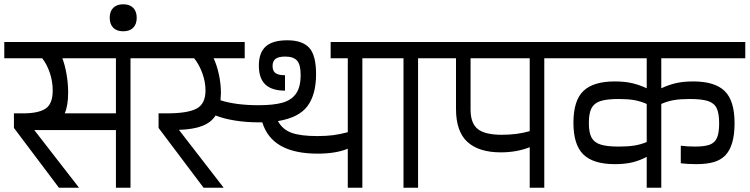

<svg xmlns="http://www.w3.org/2000/svg" viewBox="-30 -876 3498 896"><path d="M685 -604H579V0H511V-269H130L338 -1V0H245L35 -279V-347H78Q149 -347 182.5 -369Q216 -391 216 -454Q216 -496 202.5 -536Q189 -576 167 -604H-10V-680H685ZM511 -604H261Q273 -573 280.5 -530Q288 -487 288 -444Q288 -383 272 -347H511Z M608 -793Q608 -763 591.5 -746.5Q575 -730 545 -730Q515 -730 498.5 -746.5Q482 -763 482 -793Q482 -823 498.5 -839.5Q515 -856 545 -856Q575 -856 591.5 -839.5Q608 -823 608 -793Z M1767 -604H1661V0H1593V-182Q1538 -159 1452 -159Q1346 -159 1281.5 -195Q1217 -231 1194 -305H1179Q1119 -305 1066.5 -313.5Q1014 -322 976 -337Q955 -304 913 -288Q871 -272 805 -270L1013 -1V0H920L710 -279V-347H750Q845 -347 887 -369Q929 -391 929 -454Q929 -494 914 -535Q899 -576 876 -604H665V-680H1112V-604H967Q982 -572 991.5 -528.5Q1001 -485 1001 -441Q1001 -430 999 -408Q1071 -385 1177 -385Q1245 -385 1287 -396.5Q1329 -408 1351 -438.5Q1373 -469 1373 -526Q1373 -575 1356 -593.5Q1339 -612 1301 -612Q1270 -612 1256 -601.5Q1242 -591 1242 -568Q1242 -545 1255.5 -535Q1269 -525 1300 -525V-453Q1239 -453 1208.5 -481.5Q1178 -510 1178 -570Q1178 -630 1210 -659Q1242 -688 1311 -688Q1381 -688 1413 -653Q1445 -618 1445 -530Q1445 -435 1405 -381Q1365 -327 1267 -311Q1288 -272 1330 -256.5Q1372 -241 1451 -241Q1491 -241 1523 -245Q1555 -249 1593 -259V-604H1513V-680H1767Z M2027 -604H1921V0H1853V-604H1747V-680H2027Z M2616 -604H2510V0H2442V-189Q2381 -165 2307 -165Q2205 -165 2151.5 -213.5Q2098 -262 2098 -368V-604H2007V-680H2616ZM2442 -604H2166V-365Q2166 -300 2200 -273.5Q2234 -247 2312 -247Q2384 -247 2442 -264Z M3056 -604V-464Q3090 -480 3124.5 -488Q3159 -496 3205 -496Q3306 -496 3352 -451Q3398 -406 3398 -301Q3398 -195 3354 -150Q3333 -129 3300.5 -119.5Q3268 -110 3219 -110Q3180 -110 3147 -114V-196Q3178 -192 3213 -192Q3259 -192 3282.5 -201Q3306 -210 3316 -233Q3326 -256 3326 -300Q3326 -347 3314.5 -371Q3303 -395 3274 -404.5Q3245 -414 3188 -414Q3145 -414 3115.5 -409Q3086 -404 3056 -391V0H2988V-144Q2956 -127 2921.5 -118.5Q2887 -110 2839 -110Q2739 -110 2692.5 -155Q2646 -200 2646 -303Q2646 -407 2692.5 -451.5Q2739 -496 2839 -496Q2885 -496 2919.5 -488Q2954 -480 2988 -464V-604H2596V-680H3448V-604ZM2988 -213V-391Q2958 -404 2928.5 -409Q2899 -414 2857 -414Q2802 -414 2772.5 -404.5Q2743 -395 2730.5 -371.5Q2718 -348 2718 -302Q2718 -257 2730.5 -234Q2743 -211 2772.5 -201.5Q2802 -192 2858 -192Q2899 -192 2928.5 -196.5Q2958 -201 2988 -213Z"/></svg>

Font: Rhodium Libre
Style: Regular
Weight: 400
Designer: James Puckett
Foundry: Dunwich Type Founders
Version: Version 1.001; ttfautohint (v1.3)